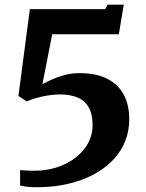

<svg xmlns="http://www.w3.org/2000/svg" viewBox="-20 -782 624 818"><path d="M65.7 -57.2Q80.2 -56.1 95.5 -55.3Q110.8 -54.6 124.3 -54.6Q195 -54.6 251.7 -80.5Q308.3 -106.5 341.4 -150.4Q374.4 -194.3 374.4 -248.8Q374.4 -295.9 358 -324.6Q341.6 -353.4 310.5 -366.5Q279.4 -379.7 234.1 -379.7Q211.2 -379.7 185 -375.5Q158.8 -371.4 134.8 -364.6Q110.8 -357.7 93.7 -349.7L58.6 -373.3L107.2 -743H428.4L438.4 -762H507.4L486.2 -636H202.3L160.9 -423.9Q175.5 -431.5 199.5 -442.6Q223.4 -453.7 253.8 -462Q284.2 -470.4 318.8 -470.4Q389.4 -470.4 436.4 -446.7Q483.4 -422.9 507 -379.2Q530.6 -335.4 530.6 -274.8Q530.6 -208.9 501.5 -155.4Q472.4 -102 419.3 -63.8Q366.3 -25.7 294.1 -5Q221.9 15.6 135.7 15.6Q124.7 15.6 113 15.1Q101.2 14.6 89.2 12.9Q77.2 11.2 65.7 8.6Z"/></svg>

Font: Merriweather Light
Style: Regular
Weight: 300
Designer: Eben Sorkin
Foundry: Eben Sorkin
Version: Version 2.100